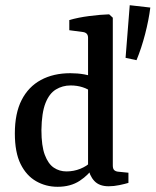

<svg xmlns="http://www.w3.org/2000/svg" viewBox="-20 -709 597 737"><path d="M201 8Q156 8 118.5 -13.5Q81 -35 59 -79.5Q37 -124 37 -197Q37 -274 63 -325Q89 -376 137 -402Q185 -428 250 -428Q278 -428 303.5 -423.5Q329 -419 343 -413L329 -357Q319 -367 297.5 -374Q276 -381 251 -381Q220 -381 194.5 -365.5Q169 -350 154.5 -313Q140 -276 139 -210Q139 -149 152 -114.5Q165 -80 186.5 -65.5Q208 -51 235 -51Q263 -51 288 -61Q313 -71 330 -88L342 -71Q321 -38 286 -15Q251 8 201 8ZM413 -641V-74Q413 -61 418.5 -56Q424 -51 433 -50L473 -46V-7Q460 -3 438.5 1.5Q417 6 397 6Q361 6 342 -14.5Q323 -35 318 -68V-564Q318 -583 299 -586L246 -593V-632Q280 -642 323 -647.5Q366 -653 399 -654ZM462 -487 478 -689 557 -680Q551 -632 537 -578Q523 -524 504 -478Z"/></svg>

Font: Yrsa Medium
Style: Regular
Weight: 500
Designer: Anna Giedrys (Yrsa+Rasa design), David Brezina (Yrsa art-direction, Rasa art-direction, design)
Foundry: Rosetta Type Foundry
Version: Version 2.004